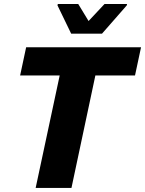

<svg xmlns="http://www.w3.org/2000/svg" viewBox="-20 -919 710 939"><path d="M154.4 0 271.9 -549.9H78.4L107.9 -688H669.8L640.3 -549.9H446.4L329.5 0ZM328.1 -754.3 261.2 -892.6 262.8 -899.5H362.6L413.2 -816.2L491.2 -899.5H601.5L599.9 -892.6L478.8 -754.3Z"/></svg>

Font: Saira Thin
Style: Italic
Weight: 100
Italic angle: -12°
Designer: Hector Gatti with collaboration of the Omnibus-Type team
Foundry: Omnibus-Type
Version: Version 1.101